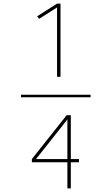

<svg xmlns="http://www.w3.org/2000/svg" viewBox="-20 -870 616 1060"><path d="M295 -446H314V-850H295L185 -780L196 -766L295 -829ZM96 -333H480V-347H96ZM352 170H371V26H416V8H371V-234H348L156 8V26H352ZM179 8 324 -175 352 -211V8Z"/></svg>

Font: Iosevka Sparkle Thin
Style: Regular
Weight: 100
Designer: Belleve Invis
Foundry: Belleve Invis
Version: Version 4.5.0; ttfautohint (v1.8.3)